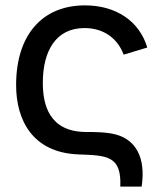

<svg xmlns="http://www.w3.org/2000/svg" viewBox="-20 -575 601 715"><path d="M428 120H507.5C524 9.5 483.5 -54 413.5 -73.5C377.5 -84 323.5 -83.5 299.5 -83.5C162.5 -84.5 139 -186 139.5 -268.5C140 -384.5 187.5 -470.5 294.5 -470.5C364.5 -470.5 417 -434 440.5 -371.5L528.5 -398C499 -496.5 412 -555 296.5 -555C136.5 -555 40 -444 40 -258C40 -127.5 101.5 -6.5 272 0C377.5 4 433 4 428 120Z"/></svg>

Font: Eudonet Medium
Style: Regular
Weight: 500
Designer: Mikhail Sharanda
Foundry: Mikhail Sharanda
Version: Version 4.503;Glyphs 3.1.2 (3151)